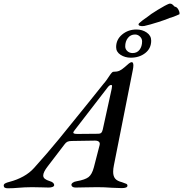

<svg xmlns="http://www.w3.org/2000/svg" viewBox="-82 -1010 988 1035"><path d="M-62 -10Q-62 -17 -54 -21.5Q-46 -26 -30 -30Q9 -40 43.5 -59Q78 -78 102 -105Q174 -185 235.5 -260Q297 -335 391 -452L476 -558Q485 -568 493.5 -580Q502 -592 505 -597Q522 -623 528 -623Q549 -623 561.5 -628.5Q574 -634 590 -648Q603 -660 612.5 -667.5Q622 -675 628 -675Q637 -675 637 -657Q637 -648 634 -633L532 -119Q528 -100 528 -84Q528 -60 539 -47Q550 -34 575 -28Q593 -22 599 -19Q605 -16 605 -9Q605 4 574 4Q563 4 519 2Q482 -1 442 -1L376 0Q357 1 326 1Q306 1 303 -12Q302 -19 310 -25Q318 -31 331 -33Q377 -41 395.5 -55.5Q414 -70 424 -108L455 -228Q458 -240 451 -246Q444 -252 430 -252L304 -250Q290 -250 281.5 -246Q273 -242 266 -232L175 -113Q151 -82 151 -64Q151 -53 160 -46Q169 -39 185 -34Q210 -27 210 -12Q210 -6 201.5 -2.5Q193 1 181 1Q157 1 143 0L90 -1Q68 -1 50.5 0Q33 1 21 2Q-12 5 -39 5Q-51 5 -56.5 1.5Q-62 -2 -62 -10ZM448 -289Q458 -289 463.5 -294Q469 -299 472 -312L520 -531Q522 -543 522 -546Q522 -552 517 -552Q509 -552 500 -541L321 -309Q313 -299 313 -295Q313 -288 336 -288ZM544 -756Q544 -797 576.5 -824Q609 -851 654 -851Q685 -851 709 -834.5Q733 -818 733 -791Q733 -749 701 -724Q669 -699 623 -699Q592 -699 568 -714.5Q544 -730 544 -756ZM684 -787Q684 -802 672.5 -813Q661 -824 646 -824Q622 -824 607.5 -805.5Q593 -787 593 -760Q593 -745 604.5 -734.5Q616 -724 633 -724Q657 -724 670.5 -742Q684 -760 684 -787ZM683 -869Q679 -869 671 -871Q661 -875 667 -884Q683 -899 714 -920Q726 -931 768.5 -957Q811 -983 830 -990Q842 -992 850 -983.5Q858 -975 860 -974Q872 -973 880 -957.5Q888 -942 885 -933Q850 -917 832 -913Q818 -906 771 -891Q724 -876 696 -870Z"/></svg>

Font: EB Garamond Medium
Style: Italic
Weight: 500
Italic angle: -17.2°
Designer: Georg Duffner and Octavio Pardo
Foundry: Georg Duffner
Version: Version 1.000